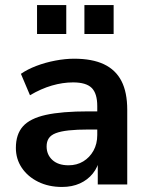

<svg xmlns="http://www.w3.org/2000/svg" viewBox="-20 -732 587 762"><path d="M226 10Q173 10 131.5 -10.5Q90 -31 66.5 -66Q43 -101 43 -145Q43 -199 71 -230.5Q99 -262 162 -276Q225 -290 331 -290H381V-218H332Q285 -218 253 -214.5Q221 -211 201.5 -203.5Q182 -196 173.5 -183Q165 -170 165 -151Q165 -118 188 -97Q211 -76 252 -76Q285 -76 310.5 -91.5Q336 -107 351 -134Q366 -161 366 -196V-311Q366 -361 344 -383Q322 -405 270 -405Q229 -405 186 -392.5Q143 -380 99 -354L63 -439Q89 -457 124.5 -470.5Q160 -484 199.5 -491.5Q239 -499 274 -499Q346 -499 392.5 -477Q439 -455 462 -410.5Q485 -366 485 -296V0H368V-104H376Q369 -69 348.5 -43.5Q328 -18 297 -4Q266 10 226 10ZM315 -597V-712H431V-597ZM127 -597V-712H243V-597Z"/></svg>

Font: Nunito Sans 12pt ExtraLight
Style: Bold
Weight: 700
Version: Version 3.101;gftools[0.9.27]